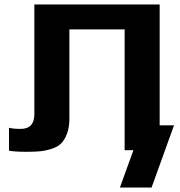

<svg xmlns="http://www.w3.org/2000/svg" viewBox="-20 -669 801 855"><path d="M514 166H655L755 -111H691V-649H133V-161C133 -117 112.7 -95 72 -95C49.3 -95 32 -96.7 20 -100V2C36.7 5.3 63.7 7 101 7C124.3 7 144 6.2 160 4.5C176 2.8 192.8 -0.8 210.5 -6.5C228.2 -12.2 242.2 -20.2 252.5 -30.5C262.8 -40.8 271.5 -55.3 278.5 -74C285.5 -92.7 289 -115 289 -141V-538H535V0H574Z"/></svg>

Font: Play
Style: Bold
Weight: 700
Designer: Jonas Hecksher
Foundry: Jonas Hecksher, Playtypeª, e-types AS
Version: Version 1.002